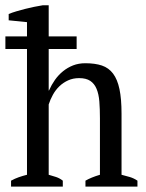

<svg xmlns="http://www.w3.org/2000/svg" viewBox="-20 -692 540 712"><path d="M489.7 0H296.9V-22Q317.9 -34.2 350.6 -43.9V-253.4Q350.6 -288.1 348.4 -315.7Q346.2 -343.3 338.1 -362.5Q330.1 -381.8 314.7 -392.1Q299.3 -402.3 273.4 -402.3Q251 -402.3 232.7 -394Q214.4 -385.7 200.2 -372.1Q186 -358.4 176.3 -340.8Q166.5 -323.2 160.6 -304.7V-43.9Q174.8 -40 188 -35.6Q201.2 -31.2 212.9 -22V0H21V-22Q35.2 -29.8 49.8 -34.9Q64.5 -40 80.1 -43.9V-510.3H0V-557.1H80.1V-609.9L12.2 -616.7V-640.1Q25.4 -645.5 41 -650.1Q56.6 -654.8 73 -658.9Q89.4 -663.1 106 -666.5Q122.6 -669.9 138.2 -672.4H160.6V-557.1H264.2V-510.3H160.6V-356.4H161.6Q170.9 -377.4 183.8 -395.8Q196.8 -414.1 213.6 -427.7Q230.5 -441.4 251 -449.5Q271.5 -457.5 296.4 -457.5Q332.5 -457.5 357.9 -449Q383.3 -440.4 399.4 -418.9Q415.5 -397.5 423.1 -361.3Q430.7 -325.2 430.7 -270V-43.9Q446.3 -40 461.2 -35.6Q476.1 -31.2 489.7 -22Z"/></svg>

Font: PT Astra Serif
Style: Regular
Weight: 400
Designer: A.Korolkova, I. Chaeva
Foundry: ParaType Ltd
Version: Version 1.002